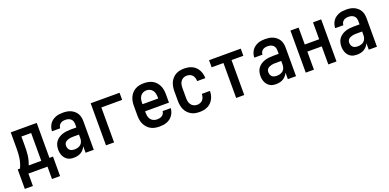

<svg xmlns="http://www.w3.org/2000/svg" viewBox="-6 -1303 4513 2230"><g transform="rotate(-20 2250.0 -187.5)"><path d="M368 153V0H132V153H32V-88H60Q73 -115 82 -144.5Q91 -174 95.5 -204Q100 -234 101.5 -264.5Q103 -295 103 -325V-520H424V-88H468V153ZM323 -88V-432H203V-325Q203 -295 202 -264.5Q201 -234 197.5 -204.5Q194 -175 186.5 -145.5Q179 -116 168 -88Z M693 8Q674 8 654.5 4.5Q635 1 618 -9Q601 -19 588 -34Q575 -49 567 -67Q559 -85 555.5 -104Q552 -123 552 -143Q552 -169 558.5 -194.5Q565 -220 581 -241Q597 -262 619 -276.5Q641 -291 666 -299Q691 -307 717 -310Q743 -313 769 -313H839V-354Q839 -372 833.5 -389Q828 -406 814.5 -418Q801 -430 783.5 -435Q766 -440 749 -440Q732 -440 716 -436.5Q700 -433 687 -423.5Q674 -414 666.5 -399Q659 -384 659 -368H558Q558 -391 565 -414Q572 -437 585 -456.5Q598 -476 616.5 -490Q635 -504 657 -513Q679 -522 702 -525Q725 -528 749 -528Q773 -528 797.5 -524.5Q822 -521 844.5 -511Q867 -501 886 -485Q905 -469 917.5 -448Q930 -427 935 -402.5Q940 -378 940 -354V0H839V-81Q830 -60 815 -42.5Q800 -25 780.5 -13.5Q761 -2 738.5 3Q716 8 693 8ZM733 -80Q754 -80 774.5 -86Q795 -92 810 -105.5Q825 -119 832 -139Q839 -159 839 -180V-225H769Q756 -225 743 -224Q730 -223 717.5 -220Q705 -217 693.5 -212Q682 -207 672 -198.5Q662 -190 657.5 -178Q653 -166 653 -153Q653 -137 658.5 -122.5Q664 -108 675.5 -97.5Q687 -87 702.5 -83.5Q718 -80 733 -80Z M1091 0V-520H1448V-432H1191V0Z M1752 8Q1725 8 1697.5 3Q1670 -2 1646 -15Q1622 -28 1603.5 -48.5Q1585 -69 1573 -93.5Q1561 -118 1556.5 -145.5Q1552 -173 1552 -200V-320Q1552 -347 1556.5 -374Q1561 -401 1572.5 -426Q1584 -451 1602.5 -471.5Q1621 -492 1645 -505Q1669 -518 1696 -523Q1723 -528 1750 -528Q1777 -528 1804 -523Q1831 -518 1855 -505Q1879 -492 1897.5 -471.5Q1916 -451 1927.5 -426Q1939 -401 1943.5 -374Q1948 -347 1948 -320V-216H1653V-200Q1653 -178 1657.5 -156Q1662 -134 1675 -116Q1688 -98 1709 -89Q1730 -80 1752 -80Q1768 -80 1784 -83Q1800 -86 1813.5 -95Q1827 -104 1835.5 -118Q1844 -132 1845 -149H1946Q1944 -125 1936.5 -103Q1929 -81 1915.5 -62Q1902 -43 1883.5 -29Q1865 -15 1843 -6.5Q1821 2 1798 5Q1775 8 1752 8ZM1847 -304V-320Q1847 -342 1842.5 -363.5Q1838 -385 1825.5 -403Q1813 -421 1792.5 -430.5Q1772 -440 1750 -440Q1728 -440 1707.5 -430.5Q1687 -421 1674.5 -403Q1662 -385 1657.5 -363.5Q1653 -342 1653 -320V-304Z M2247 8Q2220 8 2193.5 3Q2167 -2 2143.5 -15.5Q2120 -29 2101.5 -49.5Q2083 -70 2072 -94.5Q2061 -119 2056.5 -146Q2052 -173 2052 -200V-320Q2052 -347 2056.5 -374Q2061 -401 2072 -425.5Q2083 -450 2101.5 -470.5Q2120 -491 2143.5 -504.5Q2167 -518 2193.5 -523Q2220 -528 2247 -528Q2273 -528 2298 -523.5Q2323 -519 2346 -508Q2369 -497 2387.5 -479Q2406 -461 2418 -438.5Q2430 -416 2436 -391Q2442 -366 2442 -341V-339H2341V-340Q2341 -360 2335.5 -378.5Q2330 -397 2317 -412Q2304 -427 2285.5 -433.5Q2267 -440 2247 -440Q2226 -440 2206 -430.5Q2186 -421 2173.5 -403Q2161 -385 2157 -363.5Q2153 -342 2153 -320V-200Q2153 -178 2157 -156.5Q2161 -135 2173.5 -117Q2186 -99 2206 -89.5Q2226 -80 2247 -80Q2267 -80 2285.5 -86.5Q2304 -93 2317 -108Q2330 -123 2335.5 -141.5Q2341 -160 2341 -180V-181H2442V-179Q2442 -154 2436 -129Q2430 -104 2418 -81.5Q2406 -59 2387.5 -41Q2369 -23 2346 -12Q2323 -1 2298 3.5Q2273 8 2247 8Z M2700 0V-432H2554V-520H2946V-432H2800V0Z M3193 8Q3174 8 3154.5 4.5Q3135 1 3118 -9Q3101 -19 3088 -34Q3075 -49 3067 -67Q3059 -85 3055.5 -104Q3052 -123 3052 -143Q3052 -169 3058.5 -194.5Q3065 -220 3081 -241Q3097 -262 3119 -276.5Q3141 -291 3166 -299Q3191 -307 3217 -310Q3243 -313 3269 -313H3339V-354Q3339 -372 3333.5 -389Q3328 -406 3314.5 -418Q3301 -430 3283.5 -435Q3266 -440 3249 -440Q3232 -440 3216 -436.5Q3200 -433 3187 -423.5Q3174 -414 3166.5 -399Q3159 -384 3159 -368H3058Q3058 -391 3065 -414Q3072 -437 3085 -456.5Q3098 -476 3116.5 -490Q3135 -504 3157 -513Q3179 -522 3202 -525Q3225 -528 3249 -528Q3273 -528 3297.5 -524.5Q3322 -521 3344.5 -511Q3367 -501 3386 -485Q3405 -469 3417.5 -448Q3430 -427 3435 -402.5Q3440 -378 3440 -354V0H3339V-81Q3330 -60 3315 -42.5Q3300 -25 3280.5 -13.5Q3261 -2 3238.5 3Q3216 8 3193 8ZM3233 -80Q3254 -80 3274.5 -86Q3295 -92 3310 -105.5Q3325 -119 3332 -139Q3339 -159 3339 -180V-225H3269Q3256 -225 3243 -224Q3230 -223 3217.5 -220Q3205 -217 3193.5 -212Q3182 -207 3172 -198.5Q3162 -190 3157.5 -178Q3153 -166 3153 -153Q3153 -137 3158.5 -122.5Q3164 -108 3175.5 -97.5Q3187 -87 3202.5 -83.5Q3218 -80 3233 -80Z M3560 0V-520H3661V-311H3839V-520H3940V0H3839V-223H3661V0Z M4193 8Q4174 8 4154.5 4.5Q4135 1 4118 -9Q4101 -19 4088 -34Q4075 -49 4067 -67Q4059 -85 4055.5 -104Q4052 -123 4052 -143Q4052 -169 4058.5 -194.5Q4065 -220 4081 -241Q4097 -262 4119 -276.5Q4141 -291 4166 -299Q4191 -307 4217 -310Q4243 -313 4269 -313H4339V-354Q4339 -372 4333.5 -389Q4328 -406 4314.5 -418Q4301 -430 4283.5 -435Q4266 -440 4249 -440Q4232 -440 4216 -436.5Q4200 -433 4187 -423.5Q4174 -414 4166.5 -399Q4159 -384 4159 -368H4058Q4058 -391 4065 -414Q4072 -437 4085 -456.5Q4098 -476 4116.5 -490Q4135 -504 4157 -513Q4179 -522 4202 -525Q4225 -528 4249 -528Q4273 -528 4297.5 -524.5Q4322 -521 4344.5 -511Q4367 -501 4386 -485Q4405 -469 4417.5 -448Q4430 -427 4435 -402.5Q4440 -378 4440 -354V0H4339V-81Q4330 -60 4315 -42.5Q4300 -25 4280.5 -13.5Q4261 -2 4238.5 3Q4216 8 4193 8ZM4233 -80Q4254 -80 4274.5 -86Q4295 -92 4310 -105.5Q4325 -119 4332 -139Q4339 -159 4339 -180V-225H4269Q4256 -225 4243 -224Q4230 -223 4217.5 -220Q4205 -217 4193.5 -212Q4182 -207 4172 -198.5Q4162 -190 4157.5 -178Q4153 -166 4153 -153Q4153 -137 4158.5 -122.5Q4164 -108 4175.5 -97.5Q4187 -87 4202.5 -83.5Q4218 -80 4233 -80Z"/></g></svg>

Font: Iosevka Custom Semibold
Style: Regular
Weight: 600
Designer: Belleve Invis
Foundry: Belleve Invis
Version: Version 27.0.2; ttfautohint (v1.8.4)